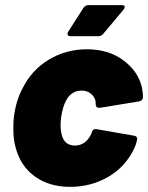

<svg xmlns="http://www.w3.org/2000/svg" viewBox="-20 -720 577 748"><path d="M40 -149Q32 -178 32 -218Q32 -248 34 -263Q42 -328 68 -376Q103 -447 170 -487.5Q237 -528 319 -528Q402 -528 460 -485.5Q518 -443 533 -379Q537 -358 537 -341Q536 -328 522 -325L369 -300H366Q353 -300 353 -313L352 -327Q348 -344 333.5 -355.5Q319 -367 298 -367Q259 -367 239 -331Q224 -305 218 -262Q216 -242 216 -233Q216 -211 221 -193Q232 -153 272 -153Q314 -153 336 -199L337 -203Q339 -211 344 -214.5Q349 -218 355 -217L504 -191Q517 -188 514 -175Q510 -157 504 -144Q470 -71 402.5 -31.5Q335 8 253 8Q171 8 114.5 -33.5Q58 -75 40 -149ZM243 -588Q243 -593 246 -597L305 -689Q312 -700 324 -700H455Q466 -700 466 -693Q466 -689 461 -682L382 -588Q374 -579 363 -579H255Q243 -579 243 -588Z"/></svg>

Font: Barlow Black
Style: Italic
Weight: 900
Italic angle: -7°
Designer: Jeremy Tribby
Foundry: Tribby Type
Version: Version 1.408